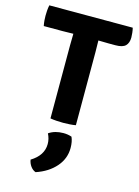

<svg xmlns="http://www.w3.org/2000/svg" viewBox="-124 -617 698 967"><g transform="rotate(15 225.0 -133.0)"><path d="M162.5 -381Q162.5 -397.5 163 -411Q163.5 -424.5 163.5 -441.5Q153.5 -441.5 135.8 -441Q118 -440.5 108 -440.5H9.5Q6.5 -455 5.5 -468.5Q4.5 -482 4.5 -493Q4.5 -504.5 5.5 -519.2Q6.5 -534 9.5 -548.5H444.5Q447.5 -537 449 -522.8Q450.5 -508.5 450.5 -499Q450.5 -470.5 435.5 -455.5Q420.5 -440.5 383.5 -440.5H347.5Q337.5 -440.5 320.5 -441Q303.5 -441.5 294 -441.5Q294 -424.5 294.5 -411Q295 -397.5 295 -381V0Q283.5 2.5 263.5 3.8Q243.5 5 229 5Q215 5 195.5 3.8Q176 2.5 162.5 0ZM288.5 61.5Q299 84.5 299 118Q299 173.5 261.5 216.5Q224 259.5 160 281Q144.5 275.5 133.5 260.5Q122.5 245.5 119.5 226.5Q182.5 188 182.5 128.5Q182.5 101 169.5 76Q200.5 54.5 245.5 54.5Q268.5 54.5 288.5 61.5Z"/></g></svg>

Font: Signika SC SemiBold
Style: Regular
Weight: 600
Designer: Anna Giedryś
Foundry: Anna Giedryś
Version: Version 2.000; ttfautohint (v1.8.3) -l 8 -r 50 -G 200 -x 9 -